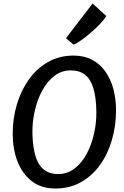

<svg xmlns="http://www.w3.org/2000/svg" viewBox="-20 -1074 714 1102"><path d="M298 8Q216.5 8 162 -34.5Q107.5 -77 80.2 -148Q53 -219 53 -305Q53 -395 77.2 -476Q101.5 -557 147.2 -620Q193 -683 257.5 -719Q322 -755 402 -755Q464 -755 509.8 -730.2Q555.5 -705.5 585.8 -662Q616 -618.5 631 -562Q646 -505.5 646 -442Q646 -351.5 622.2 -270.2Q598.5 -189 553.2 -126.2Q508 -63.5 443.5 -27.8Q379 8 298 8ZM313 -75Q366.5 -75 408 -106.8Q449.5 -138.5 477.5 -191Q505.5 -243.5 519.8 -307Q534 -370.5 533 -434Q532 -512.5 516.8 -565Q501.5 -617.5 469.5 -643.8Q437.5 -670 386 -670Q333 -670 291.8 -638.2Q250.5 -606.5 222.2 -554Q194 -501.5 179.8 -438.5Q165.5 -375.5 166 -313Q168.5 -189.5 204 -132.2Q239.5 -75 313 -75ZM402 -818 358.5 -854.5 511.5 -1054 590 -982Q583 -969 566.2 -950Q549.5 -931 527.5 -910.2Q505.5 -889.5 482 -870.5Q458.5 -851.5 437.5 -837.2Q416.5 -823 402 -818Z"/></svg>

Font: Koeln Type Sans
Style: Italic
Weight: 400
Italic angle: -7.5°
Designer: Eben Sorkin
Foundry: Eben Sorkin
Version: Version 2.001